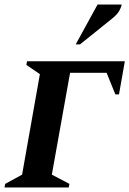

<svg xmlns="http://www.w3.org/2000/svg" viewBox="-34 -832 574 852"><path d="M-14 0 -11 -16 64 -57 143 -503 83 -544 86 -560H520L494 -413H478L439 -509H277L196 -57L274 -16L271 0ZM302 -635 399 -812H506Q503 -797 494.5 -782.5Q486 -768 463 -749L321 -635Z"/></svg>

Font: Spectral SC
Style: Bold Italic
Weight: 700
Italic angle: -10°
Designer: Jean-Baptiste Levee
Foundry: Production Type
Version: Version 2.001